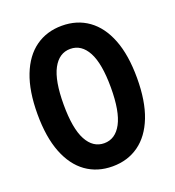

<svg xmlns="http://www.w3.org/2000/svg" viewBox="-135 -841 872 959"><g transform="rotate(-20 301.0 -361.5)"><path d="M175.3 -361.3Q175.3 -488.5 208.4 -550.2Q241.5 -611.8 300.8 -611.8Q360.1 -611.8 393.2 -550.2Q426.3 -488.5 426.3 -361.3Q426.3 -234.1 393.2 -172.5Q360.1 -110.8 300.8 -110.8Q241.5 -110.8 208.4 -172.5Q175.3 -234.1 175.3 -361.3ZM36.1 -361.3Q36.1 -239.3 68.6 -156.1Q101.1 -73 160.6 -30.4Q220.2 12.2 300.8 12.2Q381.3 12.2 440.9 -30.4Q500.5 -73 533 -156.1Q565.4 -239.3 565.4 -361.3Q565.4 -483.4 533 -566.5Q500.5 -649.7 440.9 -692.3Q381.3 -734.9 300.8 -734.9Q220.2 -734.9 160.6 -692.3Q101.1 -649.7 68.6 -566.5Q36.1 -483.4 36.1 -361.3Z"/></g></svg>

Font: Giphurs
Style: Regular
Weight: 400
Version: Version 2.010